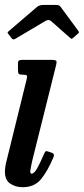

<svg xmlns="http://www.w3.org/2000/svg" viewBox="-20 -770 350 802"><path d="M213.5 -494.5 115 -100Q113.5 -93.5 110 -76.5Q106.5 -59.5 106.5 -56Q106.5 -44.5 111.5 -44.5Q123 -44.5 135.8 -67.8Q148.5 -91 164.5 -128Q167.5 -135.5 170.5 -137.8Q173.5 -140 181.5 -137L197.5 -131.5Q209 -127 203.5 -113.5Q178.5 -54.5 151 -21.2Q123.5 12 74.5 12Q45.5 12 23 -2.8Q0.5 -17.5 0.5 -53.5Q0.5 -62 2.5 -75.2Q4.5 -88.5 7.5 -98.5L91.5 -439.5Q94.5 -451 91.8 -454.5Q89 -458 76.5 -458H75.5Q62 -458 58.5 -461.5Q55 -465 55 -478V-503.5Q55 -514.5 59.2 -517.2Q63.5 -520 73.5 -520H192.5Q212 -520 215 -515.8Q218 -511.5 213.5 -494.5ZM27.5 -611.5 16 -626.5Q11 -632.5 11.8 -634.5Q12.5 -636.5 19 -642L134.5 -741Q144.5 -749.5 162.5 -749.5H212Q222 -749.5 226 -747.5Q230 -745.5 233.5 -741L307.5 -640.5Q310 -636.5 309.8 -634.8Q309.5 -633 305 -629L287.5 -613.5Q280.5 -607.5 278.5 -608Q276.5 -608.5 271.5 -613L194 -681.5Q183 -691 169 -682L45 -608.5Q38.5 -604.5 34.8 -605.5Q31 -606.5 27.5 -611.5Z"/></svg>

Font: Besley* Condensed Medium
Style: Italic
Weight: 500
Width: 3
Italic angle: -13°
Designer: Owen Earl
Foundry: indestructible type*
Version: Version 3.000; ttfautohint (v1.8.3)